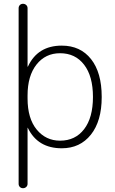

<svg xmlns="http://www.w3.org/2000/svg" viewBox="-20 -770 603 1010"><path d="M125 -268V-252Q125 -147 173 -88.5Q221 -30 296 -30Q376 -30 422.5 -90.5Q469 -151 469 -260Q469 -369 422.5 -429.5Q376 -490 296 -490Q219 -490 172 -430.5Q125 -371 125 -268ZM78 197V-727Q78 -737 84.5 -743.5Q91 -750 101 -750Q111 -750 118 -743.5Q125 -737 125 -727V-420Q125 -419 126 -419Q127 -419 127 -420Q178 -530 305 -530Q403 -530 459 -459Q515 -388 515 -261V-260V-259Q515 -133 458 -61.5Q401 10 305 10Q179 10 127 -96Q127 -98 126 -98Q125 -98 125 -97V197Q125 207 118 213.5Q111 220 101 220Q91 220 84.5 213.5Q78 207 78 197Z"/></svg>

Font: Rounded Mplus 1c Light
Style: Regular
Weight: 300
Version: Version 1.059.20150529